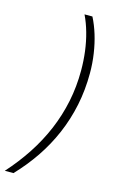

<svg xmlns="http://www.w3.org/2000/svg" viewBox="-201 -766 588 975"><g transform="rotate(15 93.0 -278.0)"><path d="M-69.3 158.2Q-12.2 94.7 33 25.9Q78.1 -43 109.4 -116.9Q140.6 -190.9 157 -270Q173.3 -349.1 173.3 -433.1Q173.3 -484.4 167 -534.2Q160.6 -584 147.7 -629.6Q134.8 -675.3 116.2 -713.9H157.7Q177.2 -675.8 191.2 -630.4Q205.1 -585 212.6 -534.9Q220.2 -484.9 220.2 -432.6Q220.2 -344.2 203.4 -263.2Q186.5 -182.1 154.8 -108.2Q123 -34.2 77.9 32.5Q32.7 99.1 -23.9 158.2Z"/></g></svg>

Font: Open Sans SemiCondensed Light
Style: Italic
Weight: 300
Width: 4
Italic angle: -12°
Designer: Monotype Design Team
Foundry: Monotype Imaging Inc.
Version: Version 3.000